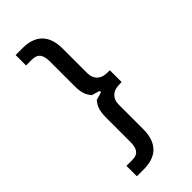

<svg xmlns="http://www.w3.org/2000/svg" viewBox="-311 -911 1131 1131"><g transform="rotate(-45 254.5 -346.0)"><path d="M90 159H148C247 159 313 110 313 -11V-214C312 -262 342 -294 390 -296L419 -297V-395L390 -396C342 -398 312 -430 313 -478V-681C313 -802 247 -851 148 -851H90V-764H140C190 -764 206 -734 206 -681V-478C206 -417 219 -392 241 -366L283 -354C289 -352 292 -350 292 -346C292 -342 289 -340 283 -338L241 -326C219 -299 206 -275 206 -210V-11C206 42 190 72 140 72H90Z"/></g></svg>

Font: Finlandica Medium
Style: Regular
Weight: 500
Designer: Niklas Ekholm, Juho Hiilivirta, Jaakko Suomalainen
Foundry: Helsinki Type Studio
Version: Version 2.000;Glyphs 3.2 (3202)